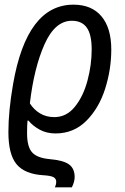

<svg xmlns="http://www.w3.org/2000/svg" viewBox="-20 -563 535 823"><path d="M221 216Q221 203 209.5 196.5Q198 190 164 188Q86 183 51 141Q16 99 16 3Q16 -87 36 -202Q95 -543 295 -543Q373 -543 415 -493Q457 -443 457 -351Q457 -265 430.5 -182Q404 -99 350 -45Q296 9 218 9Q180 9 150.5 -7Q121 -23 102 -46H98Q96 -28 96 8Q96 66 117.5 90Q139 114 192 119Q251 124 275.5 141.5Q300 159 300 196Q300 216 288 240H215Q221 228 221 216ZM373 -351Q373 -415 352 -444.5Q331 -474 288 -474Q216 -474 171 -373.5Q126 -273 108 -120Q125 -93 151.5 -77Q178 -61 213 -61Q265 -61 301 -105.5Q337 -150 355 -217.5Q373 -285 373 -351Z"/></svg>

Font: Noto Sans UI Narrow
Style: Italic
Weight: 400
Width: 4
Italic angle: -12°
Designer: Monotype Design Team
Foundry: Monotype Imaging Inc.
Version: Version 1.001